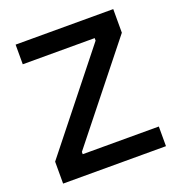

<svg xmlns="http://www.w3.org/2000/svg" viewBox="-122 -761 803 863"><g transform="rotate(-20 280.0 -330.0)"><path d="M34 0V-105L391 -554V-566H47V-660H514V-547L162 -105V-94H526V0Z"/></g></svg>

Font: Bricolage Grotesque 96pt ExtraBold Medium
Style: Regular
Weight: 500
Version: Version 1.001;gftools[0.9.33.dev8+g029e19f]